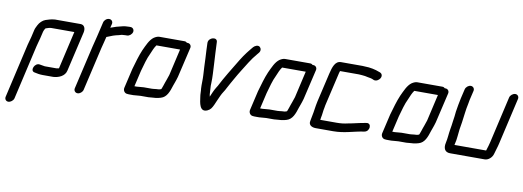

<svg xmlns="http://www.w3.org/2000/svg" viewBox="-57 -840 3727 1369"><g transform="rotate(10 1806.5 -155.0)"><path d="M76 166 166 -226C169 -240 179 -273 182 -286L194 -337C196 -346 202 -356 207 -363C221 -367 233 -373 249 -373H414L351 -99H349C345 -98 339 -97 334 -96H249C238 -98 224 -100 213 -102C175 -111 147 -46 185 -40C201 -36 224 -32 244 -32H321C361 -34 404 -53 413 -93L480 -382C486 -409 477 -437 448 -437H263C238 -435 217 -429 197 -422C176 -415 156 -395 146 -375C141 -363 133 -352 130 -337L118 -285C115 -273 105 -239 102 -226L12 166C8 183 19 198 36 198C53 198 72 183 76 166Z M604 -476 580 -374C575 -351 566 -320 560 -294L487 21C483 38 495 53 512 53C529 53 547 38 551 21L624 -295C630 -320 639 -351 644 -374L645 -378C648 -379 651 -380 653 -381C675 -391 703 -401 729 -406L750 -412C755 -413 759 -413 762 -413C767 -414 773 -414 778 -414H788C805 -414 823 -429 827 -446C831 -463 819 -478 802 -478H792C785 -478 779 -478 773 -477C766 -477 758 -476 749 -474C732 -469 719 -467 702 -462L673 -452C669 -451 664 -449 661 -448L668 -476C672 -493 661 -508 643 -508C625 -508 608 -493 604 -476Z M921 -67H903L930 -183C943 -228 955 -277 974 -315C984 -339 993 -362 1007 -381H1178L1134 -189C1129 -171 1126 -169 1121 -151L1113 -129C1109 -114 1103 -101 1098 -86C1097 -83 1096 -81 1095 -80C1091 -78 1081 -75 1077 -75C1072 -75 1066 -75 1060 -74L1042 -72C1037 -71 1032 -71 1029 -71H970C955 -71 935 -67 921 -67ZM863 -4C868 -3 875 -3 884 -3H907C921 -3 943 -7 958 -7H1015C1026 -7 1039 -10 1051 -10C1056 -11 1061 -11 1065 -11C1072 -12 1079 -13 1088 -15L1103 -19C1145 -31 1160 -74 1175 -122L1183 -144C1189 -162 1191 -165 1197 -187L1248 -405C1252 -422 1240 -437 1223 -437H1218C1213 -442 1207 -445 1199 -445H1018C1006 -445 993 -440 979 -431C949 -410 932 -367 914 -329C895 -285 882 -236 867 -185L834 -43C830 -24 843 -4 863 -4Z M1362 -462C1363 -420 1365 -395 1367 -352C1369 -309 1370 -268 1373 -228C1375 -199 1372 -163 1374 -133C1377 -112 1375 -93 1379 -72C1384 -36 1390 37 1446 12C1468 2 1476 -13 1487 -36C1495 -57 1508 -82 1518 -106C1528 -129 1543 -146 1553 -168C1564 -191 1582 -219 1594 -242C1620 -289 1648 -331 1675 -375C1691 -401 1706 -420 1725 -443L1735 -455C1750 -472 1744 -491 1734 -499C1720 -510 1699 -500 1688 -488L1678 -476C1664 -460 1662 -455 1650 -441C1623 -406 1598 -363 1574 -323C1554 -292 1535 -257 1515 -223C1500 -198 1494 -180 1479 -158C1466 -138 1455 -110 1445 -87C1442 -97 1441 -111 1441 -121C1441 -142 1437 -158 1439 -182C1441 -232 1437 -271 1435 -320C1433 -373 1428 -426 1427 -478C1427 -518 1362 -503 1362 -462Z M1831 -67H1813L1840 -183C1853 -228 1865 -277 1884 -315C1894 -339 1903 -362 1917 -381H2088L2044 -189C2039 -171 2036 -169 2031 -151L2023 -129C2019 -114 2013 -101 2008 -86C2007 -83 2006 -81 2005 -80C2001 -78 1991 -75 1987 -75C1982 -75 1976 -75 1970 -74L1952 -72C1947 -71 1942 -71 1939 -71H1880C1865 -71 1845 -67 1831 -67ZM1773 -4C1778 -3 1785 -3 1794 -3H1817C1831 -3 1853 -7 1868 -7H1925C1936 -7 1949 -10 1961 -10C1966 -11 1971 -11 1975 -11C1982 -12 1989 -13 1998 -15L2013 -19C2055 -31 2070 -74 2085 -122L2093 -144C2099 -162 2101 -165 2107 -187L2158 -405C2162 -422 2150 -437 2133 -437H2128C2123 -442 2117 -445 2109 -445H1928C1916 -445 1903 -440 1889 -431C1859 -410 1842 -367 1824 -329C1805 -285 1792 -236 1777 -185L1744 -43C1740 -24 1753 -4 1773 -4Z M2264 -152C2265 -162 2268 -174 2271 -187L2320 -398C2322 -407 2324 -417 2328 -428H2464C2470 -428 2475 -428 2480 -427C2483 -427 2487 -427 2492 -426L2510 -424C2515 -423 2521 -422 2529 -420C2541 -418 2541 -418 2551 -416C2557 -415 2562 -413 2567 -411L2576 -407C2594 -401 2613 -414 2621 -427C2633 -447 2623 -463 2611 -468L2602 -471C2575 -482 2535 -491 2497 -491C2492 -492 2487 -492 2480 -492H2324C2281 -492 2267 -444 2256 -398L2207 -187C2198 -147 2196 -114 2188 -78C2185 -67 2184 -53 2181 -41C2174 -12 2198 3 2228 3H2354C2437 3 2496 -22 2573 -33C2615 -39 2618 -105 2576 -96C2530 -89 2490 -77 2448 -70C2423 -64 2398 -61 2369 -61H2249L2250 -63C2250 -68 2251 -73 2252 -77C2258 -102 2258 -127 2264 -152Z M2788 -67H2770L2797 -183C2810 -228 2822 -277 2841 -315C2851 -339 2860 -362 2874 -381H3045L3001 -189C2996 -171 2993 -169 2988 -151L2980 -129C2976 -114 2970 -101 2965 -86C2964 -83 2963 -81 2962 -80C2958 -78 2948 -75 2944 -75C2939 -75 2933 -75 2927 -74L2909 -72C2904 -71 2899 -71 2896 -71H2837C2822 -71 2802 -67 2788 -67ZM2730 -4C2735 -3 2742 -3 2751 -3H2774C2788 -3 2810 -7 2825 -7H2882C2893 -7 2906 -10 2918 -10C2923 -11 2928 -11 2932 -11C2939 -12 2946 -13 2955 -15L2970 -19C3012 -31 3027 -74 3042 -122L3050 -144C3056 -162 3058 -165 3064 -187L3115 -405C3119 -422 3107 -437 3090 -437H3085C3080 -442 3074 -445 3066 -445H2885C2873 -445 2860 -440 2846 -431C2816 -410 2799 -367 2781 -329C2762 -285 2749 -236 2734 -185L2701 -43C2697 -24 2710 -4 2730 -4Z M3226 -454 3210 -386C3203 -354 3197 -319 3192 -287C3190 -269 3187 -234 3183 -215C3182 -206 3181 -196 3179 -185L3174 -155C3168 -120 3168 -92 3160 -56C3151 -17 3163 13 3202 13H3453C3479 13 3506 -10 3513 -39C3519 -63 3529 -89 3535 -117L3612 -452C3616 -469 3605 -484 3588 -484C3571 -484 3552 -469 3548 -452L3471 -116C3467 -97 3460 -76 3455 -60C3454 -57 3454 -54 3452 -51H3223L3224 -56C3229 -77 3233 -97 3234 -115C3236 -147 3242 -186 3248 -219C3255 -264 3258 -310 3269 -358C3270 -367 3272 -377 3274 -386L3290 -454C3294 -471 3282 -486 3265 -486C3248 -486 3230 -471 3226 -454Z"/></g></svg>

Font: Electronic
Style: SeBdIt
Weight: 600
Version: Version 1.011